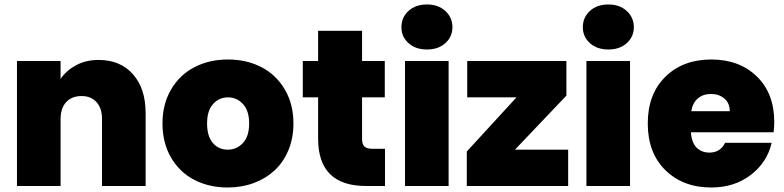

<svg xmlns="http://www.w3.org/2000/svg" viewBox="-20 -835 3520 862"><path d="M438 0V-300.8Q438 -349.1 413.3 -376.5Q388.7 -403.8 346.2 -403.8Q302.2 -403.8 277.1 -376.5Q252 -349.1 252 -300.8V0H56.2V-561H252V-481Q278.3 -519 322.3 -542.5Q366.2 -565.9 422.9 -565.9Q520 -565.9 576.9 -501.7Q633.8 -437.5 633.8 -327.1V0Z M1297.4 -280.8Q1297.4 -214.8 1274.7 -160.4Q1252 -106 1212.4 -69.6Q1172.9 -33.2 1118.9 -13.2Q1064.9 6.8 1002.4 6.8Q918.9 6.8 852.8 -27.3Q786.6 -61.5 748 -127.4Q709.5 -193.4 709.5 -280.8Q709.5 -367.7 748.3 -433.6Q787.1 -499.5 853.5 -533.7Q919.9 -567.9 1003.4 -567.9Q1086.9 -567.9 1153.3 -533.7Q1219.7 -499.5 1258.5 -433.6Q1297.4 -367.7 1297.4 -280.8ZM909.7 -280.8Q909.7 -222.7 935.8 -192.9Q961.9 -163.1 1002.4 -163.1Q1043 -163.1 1070.8 -193.1Q1098.6 -223.1 1098.6 -280.8Q1098.6 -337.4 1071 -367.7Q1043.5 -397.9 1003.4 -397.9Q963.4 -397.9 936.5 -367.9Q909.7 -337.9 909.7 -280.8Z M1408.2 -212.9V-397.9H1339.4V-561H1408.2V-696.8H1605.5V-561H1707.5V-397.9H1605.5V-210Q1605.5 -187.5 1616.2 -177.2Q1627 -167 1651.4 -167H1708.5V0H1623Q1408.2 0 1408.2 -212.9Z M1798.3 0V-561H1994.1V0ZM1897 -612.8Q1845.7 -612.8 1814 -641.4Q1782.2 -669.9 1782.2 -712.9Q1782.2 -756.8 1814 -785.9Q1845.7 -814.9 1897 -814.9Q1947.8 -814.9 1979.5 -785.6Q2011.2 -756.3 2011.2 -712.9Q2011.2 -669.9 1979.5 -641.4Q1947.8 -612.8 1897 -612.8Z M2522.9 -561V-405.8L2292 -163.1H2530.8V0H2075.7V-154.8L2298.8 -397.9H2077.6V-561Z M2612.8 0V-561H2808.6V0ZM2711.4 -612.8Q2660.2 -612.8 2628.4 -641.4Q2596.7 -669.9 2596.7 -712.9Q2596.7 -756.8 2628.4 -785.9Q2660.2 -814.9 2711.4 -814.9Q2762.2 -814.9 2793.9 -785.6Q2825.7 -756.3 2825.7 -712.9Q2825.7 -669.9 2793.9 -641.4Q2762.2 -612.8 2711.4 -612.8Z M3083.5 -335.9H3256.3Q3256.3 -372.1 3232.2 -392.6Q3208 -413.1 3172.4 -413.1Q3136.7 -413.1 3113.3 -393.3Q3089.8 -373.5 3083.5 -335.9ZM3444.3 -193.8Q3424.3 -106 3350.6 -49.6Q3276.9 6.8 3173.3 6.8Q3046.9 6.8 2967.5 -70.8Q2888.2 -148.4 2888.2 -280.8Q2888.2 -412.6 2967 -490.2Q3045.9 -567.9 3173.3 -567.9Q3299.3 -567.9 3377.7 -491.9Q3456.1 -416 3456.1 -287.1Q3456.1 -264.2 3453.1 -241.2H3082Q3085 -194.8 3107.4 -172.4Q3129.9 -149.9 3165 -149.9Q3213.9 -149.9 3235.4 -193.8Z"/></svg>

Font: Poppins ExtraBold
Style: Regular
Weight: 800
Designer: Ninad Kale (Devanagari), Jonny Pinhorn (Latin)
Foundry: Indian Type Foundry
Version: Version 3.200;PS 1.000;hotconv 16.6.54;makeotf.lib2.5.65590